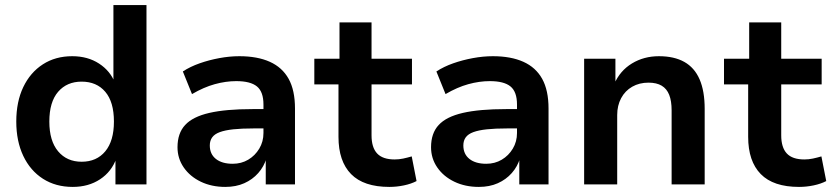

<svg xmlns="http://www.w3.org/2000/svg" viewBox="-20 -725 3275 755"><path d="M266 10Q199 10 149 -22Q99 -54 71.5 -112Q44 -170 44 -247Q44 -325 71.5 -382.5Q99 -440 148.5 -472Q198 -504 264 -504Q325 -504 369.5 -475Q414 -446 432 -399H426V-705H556V0H434V-103H438Q419 -50 373.5 -20Q328 10 266 10ZM301 -89Q360 -89 394 -130Q428 -171 428 -247Q428 -324 394 -364Q360 -404 301 -404Q243 -404 208.5 -364Q174 -324 174 -247Q174 -171 208.5 -130Q243 -89 301 -89Z M866 10Q812 10 769.5 -10.5Q727 -31 702.5 -66.5Q678 -102 678 -146Q678 -201 708 -233.5Q738 -266 803 -281Q868 -296 973 -296H1032V-220H977Q930 -220 897.5 -216.5Q865 -213 844.5 -205.5Q824 -198 814.5 -185Q805 -172 805 -153Q805 -119 829 -100Q853 -81 895 -81Q929 -81 956 -97Q983 -113 999.5 -140.5Q1016 -168 1016 -202V-314Q1016 -364 990.5 -385Q965 -406 909 -406Q868 -406 824.5 -394Q781 -382 735 -355L699 -444Q728 -463 765 -476Q802 -489 842.5 -496.5Q883 -504 921 -504Q992 -504 1041 -482Q1090 -460 1115 -415Q1140 -370 1140 -298V0H1025V-103H1028Q1018 -70 995.5 -44.5Q973 -19 940.5 -4.5Q908 10 866 10Z M1511 10Q1410 10 1360.5 -40.5Q1311 -91 1311 -187V-393H1216V-494H1315V-637H1441V-494H1600V-393H1441V-193Q1441 -145 1463 -121.5Q1485 -98 1532 -98Q1549 -98 1565.5 -101.5Q1582 -105 1599 -110L1618 -13Q1597 -2 1568.5 4Q1540 10 1511 10Z M1863 10Q1809 10 1766.5 -10.5Q1724 -31 1699.5 -66.5Q1675 -102 1675 -146Q1675 -201 1705 -233.5Q1735 -266 1800 -281Q1865 -296 1970 -296H2029V-220H1974Q1927 -220 1894.5 -216.5Q1862 -213 1841.5 -205.5Q1821 -198 1811.5 -185Q1802 -172 1802 -153Q1802 -119 1826 -100Q1850 -81 1892 -81Q1926 -81 1953 -97Q1980 -113 1996.5 -140.5Q2013 -168 2013 -202V-314Q2013 -364 1987.5 -385Q1962 -406 1906 -406Q1865 -406 1821.5 -394Q1778 -382 1732 -355L1696 -444Q1725 -463 1762 -476Q1799 -489 1839.5 -496.5Q1880 -504 1918 -504Q1989 -504 2038 -482Q2087 -460 2112 -415Q2137 -370 2137 -298V0H2022V-103H2025Q2015 -70 1992.5 -44.5Q1970 -19 1937.5 -4.5Q1905 10 1863 10Z M2277 0V-494H2400V-394H2395Q2418 -447 2465 -475.5Q2512 -504 2571 -504Q2631 -504 2671 -481.5Q2711 -459 2731 -413Q2751 -367 2751 -297V0H2621V-291Q2621 -328 2611.5 -352Q2602 -376 2582 -388Q2562 -400 2530 -400Q2494 -400 2466 -384Q2438 -368 2422.5 -339Q2407 -310 2407 -273V0Z M3122 10Q3021 10 2971.5 -40.5Q2922 -91 2922 -187V-393H2827V-494H2926V-637H3052V-494H3211V-393H3052V-193Q3052 -145 3074 -121.5Q3096 -98 3143 -98Q3160 -98 3176.5 -101.5Q3193 -105 3210 -110L3229 -13Q3208 -2 3179.5 4Q3151 10 3122 10Z"/></svg>

Font: Nunito Sans 10pt
Style: Bold
Weight: 700
Designer: Vernon Adams
Foundry: Vernon Adams
Version: Version 3.101;gftools[0.9.27]